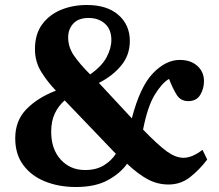

<svg xmlns="http://www.w3.org/2000/svg" viewBox="-20 -735 876 769"><path d="M284 14Q216 14 161 -8Q106 -30 73.5 -73.5Q41 -117 41 -181Q41 -252 86 -298Q131 -344 204 -372Q170 -407 145 -447.5Q120 -488 120 -538Q120 -598 148.5 -637Q177 -676 224 -695.5Q271 -715 328 -715Q409 -715 454.5 -675Q500 -635 500 -571Q500 -514 465 -472Q430 -430 376 -403L508 -261Q541 -388 592.5 -441.5Q644 -495 700 -495Q744 -495 770.5 -471Q797 -447 797 -410Q797 -380 782 -355Q767 -330 734 -330Q704 -330 688.5 -354Q673 -378 657 -419Q628 -402 599.5 -355Q571 -308 553 -216Q614 -153 649 -128Q684 -103 715 -103Q750 -103 791 -135L810 -96Q777 -53 740 -24.5Q703 4 655 4Q611 4 572.5 -16.5Q534 -37 489 -79Q462 -41 412 -13.5Q362 14 284 14ZM341 -437Q387 -469 406.5 -505Q426 -541 426 -575Q426 -617 400.5 -640Q375 -663 335 -663Q294 -663 273.5 -640.5Q253 -618 253 -585Q253 -546 276.5 -512Q300 -478 341 -437ZM321 -54Q365 -54 395.5 -72.5Q426 -91 444 -119L239 -333Q214 -311 199.5 -280.5Q185 -250 185 -207Q185 -138 223 -96Q261 -54 321 -54Z"/></svg>

Font: Literata 36pt
Style: Bold
Weight: 700
Designer: Latin by Veronika Burian and Jose Scaglione. Greek by Irene Vlachou. Cyrillic by Vera Evstafieva.
Foundry: TypeTogether
Version: Version 3.002